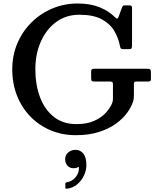

<svg xmlns="http://www.w3.org/2000/svg" viewBox="-20 -782 920 1127"><path d="M535 -378.5H841.5Q857 -378.5 861.5 -375Q866 -371.5 866 -355V-320.5Q866 -309.5 862.5 -306.5Q859 -303.5 847.5 -303.5H783Q771.5 -303.5 768.8 -300Q766 -296.5 766 -285V-230.5Q766 -217.5 765.2 -207Q764.5 -196.5 761.5 -187Q751.5 -154.5 726.2 -119.8Q701 -85 659.5 -55.2Q618 -25.5 559.8 -7Q501.5 11.5 425.5 11.5Q345.5 11.5 277.5 -17Q209.5 -45.5 159 -97.2Q108.5 -149 80.2 -219.8Q52 -290.5 52 -375Q52 -458.5 82.5 -529Q113 -599.5 166.2 -651.8Q219.5 -704 288.8 -732.8Q358 -761.5 436.5 -761.5Q510 -761.5 564.2 -739.5Q618.5 -717.5 656 -680Q665 -671 669 -673Q673 -675 677.5 -687L694.5 -734Q697 -741 700.2 -745.8Q703.5 -750.5 710.5 -750.5H740Q755 -750.5 755 -737V-516.5Q755 -507.5 752.8 -500.5Q750.5 -493.5 741 -493.5H706.5Q692.5 -493.5 689.2 -497.5Q686 -501.5 684 -512.5Q675 -560 650 -601.8Q625 -643.5 576 -669.5Q527 -695.5 446 -695.5Q368 -695.5 310 -653Q252 -610.5 219.8 -538Q187.5 -465.5 187.5 -375Q187.5 -284.5 214.8 -211.8Q242 -139 295.8 -96.2Q349.5 -53.5 429 -53.5Q489 -53.5 531 -71.8Q573 -90 599.2 -118Q625.5 -146 637.5 -175Q640.5 -182 641.8 -188.2Q643 -194.5 643 -205V-286.5Q643 -298.5 638 -301Q633 -303.5 622.5 -303.5H536Q522.5 -303.5 518.8 -307Q515 -310.5 515 -323.5V-358.5Q515 -371.5 518.8 -375Q522.5 -378.5 535 -378.5ZM362.5 152Q362.5 128.5 380.2 113Q398 97.5 423.5 97.5Q450.5 97.5 468.8 119.2Q487 141 487 188Q487 218.5 472.5 249Q458 279.5 432.2 300.8Q406.5 322 373 325.5Q368 326 365.8 325Q363.5 324 363.5 318.5V296.5Q363.5 289 373.5 287.5Q402 283.5 423.2 258.8Q444.5 234 443.5 201.5Q443 195.5 435 200.5Q427 205.5 412 205.5Q389 205.5 375.8 190.2Q362.5 175 362.5 152Z"/></svg>

Font: Besley* Medium
Style: Regular
Weight: 500
Designer: Owen Earl
Foundry: indestructible type*
Version: Version 3.000; ttfautohint (v1.8.3)